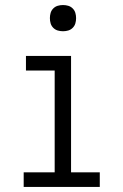

<svg xmlns="http://www.w3.org/2000/svg" viewBox="-20 -742 490 762"><path d="M74 0V-58H197V-462H83V-520H262V-58H376V0ZM230 -618Q219 -618 209 -621Q199 -624 191.5 -631.5Q184 -639 181 -649Q178 -659 178 -670Q178 -681 181 -691Q184 -701 191.5 -708.5Q199 -716 209 -719Q219 -722 230 -722Q241 -722 251 -719Q261 -716 268.5 -708.5Q276 -701 279 -691Q282 -681 282 -670Q282 -659 279 -649Q276 -639 268.5 -631.5Q261 -624 251 -621Q241 -618 230 -618Z"/></svg>

Font: Iosevka Etoile Light
Style: Regular
Weight: 300
Designer: Belleve Invis
Foundry: Belleve Invis
Version: Version 25.0.1; ttfautohint (v1.8.4)